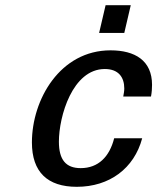

<svg xmlns="http://www.w3.org/2000/svg" viewBox="-20 -707 606 740"><path d="M459 -580 484 -687H387L362 -580ZM103 -158C103 -44 163 13 276 13C402 13 497 -58 528 -174H420C402 -103 359 -59 291 -59C234 -59 207 -91 207 -161C207 -258 259 -441 384 -441C437 -441 459 -409 459 -366C459 -356 457 -346 455 -335H562C565 -351 566 -366 566 -380C566 -474 500 -513 406 -513C212 -513 103 -324 103 -158Z"/></svg>

Font: Perun Medium Italic
Style: Regular
Weight: 500
Italic angle: -12°
Foundry: Copyright (c) Stefan Peev, Context Ltd, 2016
Version: Version 1.026